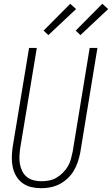

<svg xmlns="http://www.w3.org/2000/svg" viewBox="-20 -989 593 1017"><path d="M199 8Q172 8 146 2Q120 -4 99.5 -19Q79 -34 66 -56Q53 -78 47.5 -103.5Q42 -129 42.5 -156Q43 -183 47 -210L134 -735H175L87 -204Q84 -183 83 -161.5Q82 -140 85.5 -120Q89 -100 98 -82Q107 -64 122.5 -51.5Q138 -39 158.5 -34Q179 -29 200 -29Q220 -29 240.5 -33Q261 -37 279 -47.5Q297 -58 313 -74Q329 -90 339.5 -108Q350 -126 355.5 -146Q361 -166 365 -186L455 -735H496L405 -180Q400 -155 392 -131Q384 -107 371 -85Q358 -63 338.5 -44.5Q319 -26 296 -14Q273 -2 248 3Q223 8 199 8ZM406 -803 381 -827 522 -969 553 -941ZM236 -803 211 -827 352 -969 383 -941Z"/></svg>

Font: Iosevka SS18 Extralight
Style: Italic
Weight: 200
Italic angle: -9°
Monospace: yes
Designer: Belleve Invis
Foundry: Belleve Invis
Version: Version 25.1.1; ttfautohint (v1.8.4)